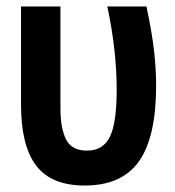

<svg xmlns="http://www.w3.org/2000/svg" viewBox="-20 -565 540 594"><path d="M463 -300Q463 -351 456.5 -408.5Q450 -466 433 -545H312Q341 -409 341 -287Q341 -185 320 -142Q299 -99 249 -99Q202 -99 184.5 -133.5Q167 -168 167 -229V-545H45V-242Q45 -114 92 -52.5Q139 9 242 9Q357 9 410 -66Q463 -141 463 -300Z"/></svg>

Font: Noto Sans Mono UI Condensed
Style: Bold
Weight: 700
Width: 3
Designer: Monotype Design team
Foundry: Monotype Imaging Inc.
Version: 1.000